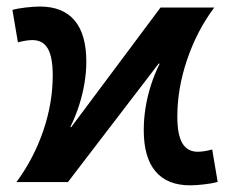

<svg xmlns="http://www.w3.org/2000/svg" viewBox="-20 -551 691 581"><path d="M638.7 -0.5Q623.5 3.9 598.9 6.8Q574.2 9.8 555.2 9.8Q486.3 9.8 450.7 -32.2Q415 -74.2 415 -157.2Q415 -190.9 420.4 -224.9Q425.8 -258.8 436.5 -292.5Q447.3 -326.2 462.9 -357.9L460.4 -358.9L185.5 0H29.8Q82.5 -71.8 111.1 -155.8Q139.6 -239.7 139.6 -323.2Q139.6 -377.9 124.8 -403.8Q109.9 -429.7 78.1 -429.7Q60.1 -429.7 34.2 -422.9L17.6 -521Q32.7 -525.4 57.6 -528.3Q82.5 -531.2 101.1 -531.2Q169.9 -531.2 205.6 -489.3Q241.2 -447.3 241.2 -364.3Q241.2 -333.5 235.8 -300.3Q230.5 -267.1 219.7 -233.4Q209 -199.7 192.9 -167L195.3 -166L465.8 -528.3H628.4Q576.2 -458.5 546.4 -371.1Q516.6 -283.7 516.6 -198.2Q516.6 -142.6 532 -117.2Q547.4 -91.8 578.1 -91.8Q596.7 -91.8 622.1 -98.6Z"/></svg>

Font: Arimo SemiBold
Style: Regular
Weight: 600
Designer: Steve Matteson
Foundry: Monotype Imaging Inc.
Version: Version 1.33